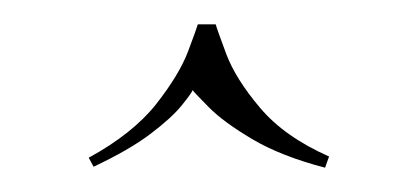

<svg xmlns="http://www.w3.org/2000/svg" viewBox="-20 -719 344 158"><path d="M250.8 -590.2 247.5 -581Q211.2 -590.5 187.6 -604.5Q164 -618.5 152.1 -630.5Q140.2 -642.5 138.5 -644.8Q137.8 -642.5 129.5 -632.2Q121.2 -622 103.8 -608.8Q86.2 -595.5 57 -581.8L53 -589.2Q89.2 -609 108.4 -633.2Q127.5 -657.5 134.8 -676.8Q142 -696 142.8 -699H157.5Q158.5 -695.2 166.1 -674.8Q173.8 -654.2 193.9 -630.4Q214 -606.5 250.8 -590.2Z"/></svg>

Font: Emberly Black
Style: Regular
Weight: 900
Designer: Rajesh Rajput
Foundry: Rajesh Rajput
Version: Version 1.000